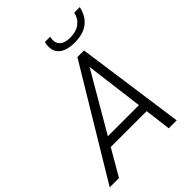

<svg xmlns="http://www.w3.org/2000/svg" viewBox="-270 -1022 1152 1152"><g transform="rotate(-45 305.5 -446.0)"><path d="M567.4 -891.6H614.3Q585 -762.2 443.4 -762.2Q367.7 -762.2 335.4 -796.1Q303.2 -830.1 317.9 -891.6H362.8Q352.5 -846.7 375.2 -824.5Q397.9 -802.2 445.8 -802.2Q494.6 -802.2 526.1 -825.7Q557.6 -849.1 567.4 -891.6ZM392.1 -689.9H448.2L544.9 0H477.5L456.5 -166.5H151.9L55.2 0H-23.4ZM185.5 -224.6H449.2L401.9 -596.2Z"/></g></svg>

Font: HK Grotesk Legacy
Style: Italic
Weight: 400
Italic angle: -13°
Designer: Alfredo Marco Pradil
Foundry: Hanken Design Co.
Version: Version 2.022;PS 002.022;hotconv 1.0.88;makeotf.lib2.5.64775